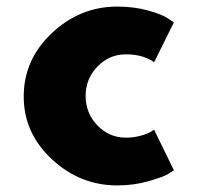

<svg xmlns="http://www.w3.org/2000/svg" viewBox="-20 -548 600 583"><path d="M362 -383Q312 -383 276 -346Q240 -309 240 -257Q240 -204 276 -167Q312 -130 362 -130Q386 -130 407.5 -136Q429 -142 438 -148L448 -154L508 -31Q501 -26 488.5 -18.5Q476 -11 431.5 2Q387 15 336 15Q223 15 137.5 -64.5Q52 -144 52 -255Q52 -367 137.5 -447.5Q223 -528 336 -528Q387 -528 430 -516Q473 -504 490 -492L508 -480L448 -359Q415 -383 362 -383Z"/></svg>

Font: Hussar
Style: BoldWeb
Weight: 700
Foundry: Cannot Into Space Fonts
Version: Version 2.00